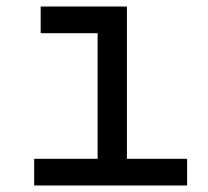

<svg xmlns="http://www.w3.org/2000/svg" viewBox="-20 -570 640 590"><path d="M85 0V-82H280V-468H105V-550H370V-82H555V0Z"/></svg>

Font: Tiny
Style: Regular
Weight: 400
Designer: Philipp Nurullin, Konstantin Bulenkov
Foundry: JetBrains
Version: Version 2.251; ttfautohint (v1.8.4.7-5d5b)